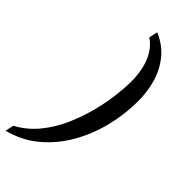

<svg xmlns="http://www.w3.org/2000/svg" viewBox="-333 -790 964 964"><g transform="rotate(45 148.5 -308.0)"><path d="M-39 91Q24 57 69.5 1.5Q115 -54 144.5 -121Q174 -188 191.5 -256Q209 -324 216 -384Q223 -444 223 -485Q223 -528 214.5 -569.5Q206 -611 185.5 -646.5Q165 -682 130 -706L140 -752Q203 -725 242 -677.5Q281 -630 299 -569Q317 -508 317 -438Q317 -347 294.5 -255.5Q272 -164 226.5 -84Q181 -4 112.5 54Q44 112 -49 136Z"/></g></svg>

Font: Noto Serif
Style: Italic
Weight: 400
Italic angle: -12°
Designer: Monotype Design Team
Foundry: Monotype Imaging Inc.
Version: Version 2.013